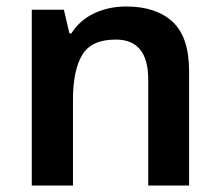

<svg xmlns="http://www.w3.org/2000/svg" viewBox="-20 -572 678 592"><path d="M369 -552Q461 -552 512 -505Q563 -458 563 -353V0H437V-327Q437 -450 337 -450Q261 -450 233 -402Q205 -354 205 -264V0H78V-542H177L194 -469H200Q226 -510 270.5 -531Q315 -552 369 -552Z"/></svg>

Font: Noto Sans Lao Looped SemiBold
Style: Regular
Weight: 600
Designer: Mark Frömberg, Ben Mitchell
Foundry: The Fontpad Ltd
Version: Version 1.002; ttfautohint (v1.8.4.7-5d5b)